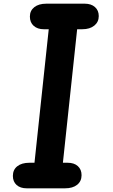

<svg xmlns="http://www.w3.org/2000/svg" viewBox="-20 -1024 617 1044"><path d="M125.5 0Q90.5 0 70.2 -18.2Q50 -36.5 50 -67.5Q50 -101 74 -120Q98 -139 140 -139H167.5L245 -865H218Q184 -865 163.2 -883.5Q142.5 -902 142.5 -934Q142.5 -966 166.5 -985Q190.5 -1004 232 -1004H440.5Q475.5 -1004 496.2 -985.8Q517 -967.5 517 -936.5Q517 -904.5 492.8 -884.8Q468.5 -865 427.5 -865H399.5L322 -139H348Q383 -139 403.2 -120.8Q423.5 -102.5 423.5 -71.5Q423.5 -38.5 399.5 -19.2Q375.5 0 333.5 0Z"/></svg>

Font: Edu SA Hand
Style: Bold
Weight: 700
Designer: Tina and Corey Anderson, Eben Sorkin, Mirko Velimirovic
Foundry: Google for Education
Version: Version 2.000